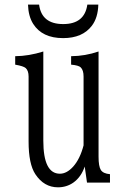

<svg xmlns="http://www.w3.org/2000/svg" viewBox="-20 -780 540 820"><path d="M399.9 -760.3Q398.4 -704.6 372.6 -670.4Q332.5 -617.2 249.5 -617.2Q160.2 -617.2 121.6 -678.2Q101.1 -710.9 99.6 -760.3H147Q157.7 -677.2 250 -677.2Q341.3 -677.2 353 -760.3ZM351.6 0 341.8 -68.8Q326.7 -23.9 293 0Q264.2 20 227.5 20Q168 20 130.9 -36.1Q102.1 -79.6 102.1 -175.8V-453.1Q102.1 -478 89.8 -489.3Q80.6 -497.6 44.9 -503.9V-540Q103 -540.5 165 -560.1V-179.2Q165 -38.1 235.8 -38.1Q265.1 -38.1 292.5 -68.4Q321.8 -101.1 336.9 -159.2V-453.1Q336.9 -480.5 324.7 -492.2Q315.9 -501 283.7 -503.9V-540Q343.8 -540.5 400.9 -560.1V-110.8Q400.9 -69.8 410.6 -54.2Q420.4 -38.6 449.7 -36.1V0Z"/></svg>

Font: BIZ UDMincho
Style: Regular
Weight: 400
Monospace: yes
Designer: TypeBank Co., Ltd.
Foundry: Morisawa Inc.
Version: Version 1.06